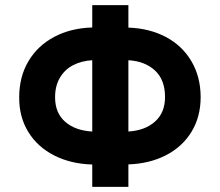

<svg xmlns="http://www.w3.org/2000/svg" viewBox="-20 -727 854 747"><path d="M479.5 -619.6Q562 -616.7 625.5 -583Q689 -549.3 724.6 -489Q760.3 -428.7 760.7 -349.6Q760.7 -272.9 725.3 -214.6Q689.9 -156.2 626.2 -123.3Q562.5 -90.3 479.5 -87.4V0H338.9V-86.9Q255.4 -89.4 190.7 -122.3Q126 -155.3 90.1 -213.6Q54.2 -272 54.7 -348.6Q54.7 -428.2 90.6 -488.8Q126.5 -549.3 190.9 -583.5Q255.4 -617.7 338.9 -620.1V-707H479.5ZM338.9 -215.3V-492.7Q296.4 -490.2 263.9 -473.1Q231.4 -456.1 212.9 -424.3Q194.3 -392.6 194.3 -348.6Q194.3 -287.1 233.9 -252.9Q273.4 -218.8 338.9 -215.3ZM622.1 -349.6Q622.1 -416 583.3 -452.4Q544.4 -488.8 479.5 -492.7V-215.3Q543.9 -219.2 583 -253.9Q622.1 -288.6 622.1 -349.6Z"/></svg>

Font: Pretendard
Style: Bold
Weight: 700
Designer: Base glyphs from Inter by Rasmus Andersson; Hangeul glyphs from Noto Sans CJK(Source Han Sans) by Jang Soo-young and Kan
Foundry: Kil Hyung-jin
Version: Version 1.309